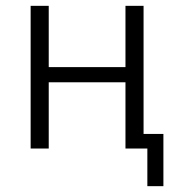

<svg xmlns="http://www.w3.org/2000/svg" viewBox="-20 -509 611 658"><path d="M485 129V0H410V-227H147V0H85V-489H147V-279H410V-489H472V-50H540V129Z"/></svg>

Font: Nunito Sans 10pt SemiCondensed Light
Style: Regular
Weight: 300
Width: 4
Designer: Vernon Adams
Foundry: Vernon Adams
Version: Version 3.101;gftools[0.9.27]